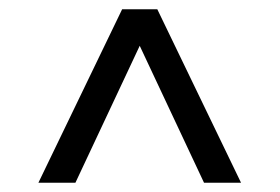

<svg xmlns="http://www.w3.org/2000/svg" viewBox="-20 -694 605 415"><path d="M244 -674H320L501 -299H421L282 -595L143 -299H63Z"/></svg>

Font: Murecho Thin Medium
Style: Regular
Weight: 500
Version: Version 1.010